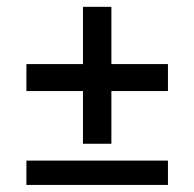

<svg xmlns="http://www.w3.org/2000/svg" viewBox="-20 -578 561 554"><path d="M56.2 -315.3H219.4V-163.2H301.4V-315.3H464.6V-393.1H301.4V-558.3H219.4V-393.1H56.2ZM56.2 -44.4H464.6V-114.6H56.2Z"/></svg>

Font: Afacad Medium
Style: Regular
Weight: 500
Designer: Kristian Moeller
Foundry: Dicotype
Version: Version 1.000